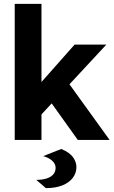

<svg xmlns="http://www.w3.org/2000/svg" viewBox="-20 -728 595 999"><path d="M56.6 0V-708H195.8V-301.4L368.2 -496H533.4L341.5 -289.4L550.2 0H384.7L248.9 -190L195.8 -132.7V0ZM218.6 250.8 168.8 207.9Q197.8 207.9 220.2 201.3Q242.6 194.8 256 180.7Q269.3 166.6 269.3 145.4Q269.3 124.6 251.4 108.3Q233.5 92 204.7 84.4L298.8 47.1Q342.6 65.5 360.1 90.2Q377.6 114.9 377.6 141.4Q377.6 172.4 358.8 197.3Q340.1 222.2 304.5 236.5Q269 250.8 218.6 250.8Z"/></svg>

Font: Atkinson Hyperlegible Next
Style: Regular
Weight: 400
Designer: Elliott Scott, Megan Eiswerth, Linus Boman, Theodore Petrosky, Letters from Sweden
Foundry: Applied Design Works, Letters from Sweden
Version: Version 2.001